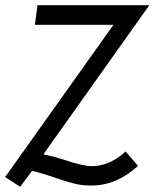

<svg xmlns="http://www.w3.org/2000/svg" viewBox="-36 -704 626 743"><path d="M403 -608H99L109 -684H542L132 -107L145 -104Q177 -97 217 -84Q286 -61 320 -61Q354 -61 388 -76Q422 -91 450 -118L498 -62Q415 14 317 14Q281 14 249.5 6Q218 -2 175 -17Q167 -20 140 -28.5Q113 -37 88 -43L42 19L-16 -19Z"/></svg>

Font: Bellota
Style: Bold Italic
Weight: 700
Italic angle: -7.5°
Designer: Kemie Guaida
Foundry: Kemie Guaida
Version: Version 4.001